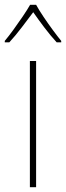

<svg xmlns="http://www.w3.org/2000/svg" viewBox="-42 -783 276 803"><path d="M109 0H83V-528H109ZM109 -763Q121 -741 140.5 -712Q160 -683 180 -656Q200 -629 214 -612V-606H195Q170 -633 143.5 -668Q117 -703 97 -732Q76 -704 49 -668.5Q22 -633 -3 -606H-22V-612Q-6 -631 14 -658.5Q34 -686 53 -714Q72 -742 84 -763Z"/></svg>

Font: Noto Sans Kannada SemiCondensed Thin
Style: Regular
Weight: 100
Width: 4
Designer: Jelle Bosma - Monotype Design Team
Foundry: Monotype Imaging Inc.
Version: Version 2.005; ttfautohint (v1.8.4.7-5d5b)